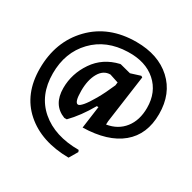

<svg xmlns="http://www.w3.org/2000/svg" viewBox="-182 -815 1206 1206"><g transform="rotate(30 421.5 -211.5)"><path d="M452 -462H457L534 -442L604 -464L614 -458L566 -112L565 -88Q645 -101 690.5 -159Q736 -217 736 -307Q736 -421 660 -488.5Q584 -556 457 -552Q303 -548 209 -450Q115 -352 115 -200Q115 -42 218.5 47Q322 136 496 136L501 149L465 210Q266 208 147.5 103.5Q29 -1 29 -185Q29 -381 151 -507Q273 -633 472 -633Q631 -633 726 -546Q821 -459 821 -311Q821 -163 724 -82.5Q627 -2 447 2L469 -159H457Q400 -59 335 7H317Q218 -31 218 -153Q218 -257 279 -346.5Q340 -436 452 -462ZM324 -194Q324 -108 350 -108Q361 -108 381.5 -131.5Q402 -155 432.5 -208Q463 -261 493 -331L495 -348L496 -353L432 -374Q382 -374 353 -323.5Q324 -273 324 -194Z"/></g></svg>

Font: Alegreya Sans
Style: Bold Italic
Weight: 700
Italic angle: -7°
Designer: Juan Pablo del Peral
Foundry: Huerta Tipografica
Version: Version 2.007